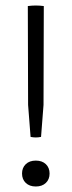

<svg xmlns="http://www.w3.org/2000/svg" viewBox="-20 -667 260 697"><path d="M91 -170 82 -286 81 -645Q87 -646 95.5 -646.5Q104 -647 110 -647Q116 -647 124.5 -646.5Q133 -646 139 -645L138 -286L129 -170Q119 -168 110 -168Q101 -168 91 -170ZM160 -37Q160 -16 146.5 -3Q133 10 110 10Q87 10 73.5 -3Q60 -16 60 -37Q60 -58 73.5 -71Q87 -84 110 -84Q133 -84 146.5 -71Q160 -58 160 -37Z"/></svg>

Font: Scope One
Style: Regular
Weight: 400
Designer: Dalton Maag Ltd
Foundry: Dalton Maag Ltd
Version: Version 1.001; ttfautohint (v1.4.1) -l 11 -r 50 -G 50 -x 14 